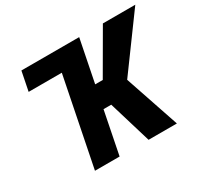

<svg xmlns="http://www.w3.org/2000/svg" viewBox="-147 -907 1161 1104"><g transform="rotate(-30 433.5 -355.5)"><path d="M459.5 -282.2H408.2L352.1 0H188.5L305.2 -583.5H85L110.4 -710.9H494.1L438 -429.7H488.3L651.4 -710.9H866.7L610.4 -360.4L732.4 0H544.4Z"/></g></svg>

Font: Roboto-BlackItalic
Style: Italic
Weight: 900
Italic angle: -12°
Designer: Google
Version: Version 1.100141; 2013